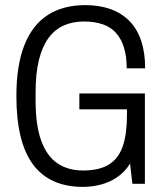

<svg xmlns="http://www.w3.org/2000/svg" viewBox="-20 -718 644 750"><path d="M304 12Q174 12 109 -75.5Q44 -163 44 -343Q44 -462 75 -541Q106 -620 166 -659Q226 -698 313 -698Q368 -698 411.5 -682.5Q455 -667 485.5 -636Q516 -605 531.5 -558.5Q547 -512 547 -451H475Q475 -497 464.5 -531.5Q454 -566 433.5 -589Q413 -612 381.5 -623Q350 -634 308 -634Q264 -634 229 -618.5Q194 -603 169.5 -569.5Q145 -536 132 -483.5Q119 -431 119 -357V-325Q119 -229 141 -168.5Q163 -108 204.5 -80Q246 -52 304 -52Q369 -52 406.5 -76Q444 -100 460 -148Q476 -196 476 -269V-291H290V-353H546V0H497L488 -79Q469 -48 440 -27.5Q411 -7 376 2.5Q341 12 304 12Z"/></svg>

Font: Archivo Condensed Light
Style: Regular
Weight: 300
Width: 3
Designer: Hector Gatti
Foundry: Omnibus-Type
Version: Version 2.001